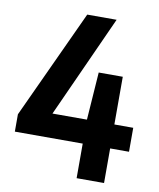

<svg xmlns="http://www.w3.org/2000/svg" viewBox="-83 -806 724 872"><g transform="rotate(10 279.0 -370.0)"><path d="M17 -159.5V-239.5L248.5 -740H384L171 -270H330L345.5 -490H456.5V-270H543.5V-159.5H456.5V0H330V-159.5Z"/></g></svg>

Font: Encode Sans Condensed
Style: Bold
Weight: 700
Width: 3
Designer: Multiple Designers
Foundry: Impallari Type
Version: Version 3.000; ttfautohint (v1.8.3) -l 8 -r 50 -G 200 -x 14 